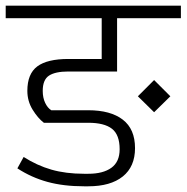

<svg xmlns="http://www.w3.org/2000/svg" viewBox="-30 -654 655 674"><path d="M605 -634V-590H381V-403H210Q164 -403 142 -388.5Q120 -374 120 -335Q120 -311 128.5 -293Q137 -275 150 -267H280Q358 -267 401 -234Q444 -201 444 -134Q444 -69 401 -34.5Q358 0 280 0H265Q193 0 136.5 -15.5Q80 -31 31 -63L53 -103Q100 -73 150.5 -58.5Q201 -44 265 -44H280Q332 -44 361 -65Q390 -86 390 -130Q390 -181 363 -202Q336 -223 280 -223H124Q103 -239 84.5 -269Q66 -299 66 -335Q66 -395 101 -421Q136 -447 210 -447H327V-590H-10V-634ZM511 -373 568 -316 511 -260 454 -316Z"/></svg>

Font: Biryani ExtraLight
Style: Regular
Weight: 275
Designer: Dan Reynolds and Mathieu Reguer
Foundry: Dan Reynolds and Mathieu Reguer
Version: Version 1.004; ttfautohint (v1.1) -l 5 -r 5 -G 72 -x 0 -D la